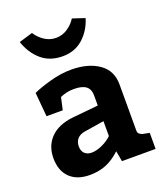

<svg xmlns="http://www.w3.org/2000/svg" viewBox="-136 -820 797 923"><g transform="rotate(-20 262.5 -358.5)"><path d="M504 -82V0H332L322 -54Q287 -21 249.5 -5.5Q212 10 165 10Q100 10 63.5 -25.5Q27 -61 27 -126Q27 -189 67 -229.5Q107 -270 182 -278L314 -291V-343Q314 -375 294 -390Q274 -405 233 -405Q195 -405 162 -390L148 -327H65L54 -450Q88 -466 144.5 -481.5Q201 -497 251 -497Q338 -497 392.5 -459.5Q447 -422 447 -351V-113Q447 -96 469 -89ZM210 -88Q234 -88 264 -101.5Q294 -115 314 -135V-211L213 -195Q188 -191 174.5 -176Q161 -161 161 -137Q161 -113 174.5 -100.5Q188 -88 210 -88ZM66 -706 136 -727Q152 -701 179 -683Q206 -665 238 -665Q270 -665 297 -683Q324 -701 340 -727L403 -706Q385 -647 342.5 -609Q300 -571 238 -571Q172 -571 129 -608.5Q86 -646 66 -706Z"/></g></svg>

Font: Enriqueta
Style: Bold
Weight: 700
Designer: Viviana Monsalve, Gustavo Ibarra
Foundry: 72Puntos
Version: Version 2.000